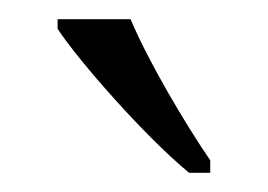

<svg xmlns="http://www.w3.org/2000/svg" viewBox="-20 -786 279 200"><path d="M177 -606H199V-619C173 -657 135 -721 116 -766H40V-756C63 -721 133 -642 177 -606Z"/></svg>

Font: Noto Serif Devanagari SemiCondensed Light
Style: Regular
Weight: 300
Width: 4
Designer: Universal Thirst, Indian Type Foundry and the Monotype Design Team
Foundry: Monotype Imaging Inc.
Version: Version 2.004